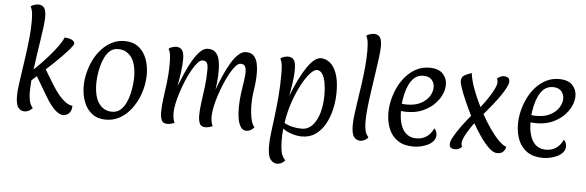

<svg xmlns="http://www.w3.org/2000/svg" viewBox="-65 -1174 5134 1683"><g transform="rotate(5 2502.0 -333.0)"><path d="M511 10Q491 10 464 -6.5Q437 -23 407 -60Q378 -95 338.5 -163Q299 -231 252 -310L207 -270Q205 -242 203.5 -215.5Q202 -189 202 -166Q202 -127 209 -91.5Q216 -56 240 -29Q221 -7 202 0Q183 7 171 7Q136 7 114.5 -21Q93 -49 93 -125Q93 -161 100.5 -218Q108 -275 118.5 -345Q129 -415 139.5 -490.5Q150 -566 157.5 -640.5Q165 -715 165 -780Q165 -816 162 -850.5Q159 -885 144 -915Q155 -925 175.5 -931Q196 -937 210 -937Q244 -937 261.5 -914Q279 -891 279 -832Q279 -800 272.5 -748.5Q266 -697 256.5 -633.5Q247 -570 236.5 -501.5Q226 -433 218 -366Q284 -429 337 -489Q390 -549 423.5 -596.5Q457 -644 463 -668Q504 -668 528.5 -655Q553 -642 553 -622Q553 -611 522 -574.5Q491 -538 439 -486Q387 -434 324 -376Q361 -314 396 -257Q431 -200 464 -160Q489 -130 519.5 -106.5Q550 -83 585 -78Q584 -41 570 -22Q556 -3 539 3.5Q522 10 511 10Z M886 17Q814 17 765.5 -20Q717 -57 692.5 -120Q668 -183 668 -259Q668 -317 682.5 -376.5Q697 -436 724 -491Q751 -546 791 -589.5Q831 -633 881.5 -658.5Q932 -684 993 -684Q1065 -684 1113.5 -647Q1162 -610 1186 -547.5Q1210 -485 1210 -408Q1210 -350 1196 -290.5Q1182 -231 1154.5 -176Q1127 -121 1087.5 -77.5Q1048 -34 997.5 -8.5Q947 17 886 17ZM935 -57Q976 -57 1005 -80.5Q1034 -104 1053 -142Q1072 -180 1082.5 -223Q1093 -266 1097.5 -306Q1102 -346 1102 -373Q1102 -490 1058.5 -549.5Q1015 -609 941 -609Q901 -609 872.5 -585.5Q844 -562 825.5 -524.5Q807 -487 796 -444Q785 -401 780.5 -361Q776 -321 776 -294Q776 -177 819 -117Q862 -57 935 -57Z M1428 7Q1388 7 1376 -21Q1364 -49 1364 -93Q1364 -146 1373.5 -214Q1383 -282 1392.5 -359.5Q1402 -437 1402 -516Q1402 -552 1399 -586.5Q1396 -621 1381 -650Q1392 -661 1412.5 -667Q1433 -673 1447 -673Q1481 -673 1498.5 -650Q1516 -627 1516 -568Q1516 -517 1507 -453Q1498 -389 1487 -330Q1511 -390 1538 -452Q1565 -514 1595.5 -565.5Q1626 -617 1658.5 -648.5Q1691 -680 1725 -680Q1771 -680 1794.5 -654.5Q1818 -629 1826.5 -589Q1835 -549 1835 -507Q1835 -473 1834 -448Q1833 -423 1830.5 -396Q1828 -369 1822 -330Q1845 -392 1872 -454Q1899 -516 1929 -567Q1959 -618 1992.5 -649Q2026 -680 2060 -680Q2106 -680 2129.5 -654.5Q2153 -629 2161.5 -589Q2170 -549 2170 -507Q2170 -433 2158.5 -363.5Q2147 -294 2147 -220Q2147 -191 2150.5 -154Q2154 -117 2163.5 -83.5Q2173 -50 2191 -29Q2174 -10 2156.5 -1.5Q2139 7 2122 7Q2081 7 2060 -43.5Q2039 -94 2039 -187Q2039 -251 2047 -311Q2055 -371 2063 -420.5Q2071 -470 2071 -501Q2071 -537 2061 -555.5Q2051 -574 2021 -574Q2001 -574 1978 -548.5Q1955 -523 1931 -480Q1907 -437 1885 -384.5Q1863 -332 1845.5 -278Q1828 -224 1818 -176.5Q1808 -129 1808 -95Q1808 -64 1813.5 -40Q1819 -16 1825 -7Q1806 0 1791 3.5Q1776 7 1763 7Q1723 7 1711 -21Q1699 -49 1699 -93Q1699 -146 1708.5 -210.5Q1718 -275 1727 -348.5Q1736 -422 1736 -501Q1736 -537 1726 -555.5Q1716 -574 1687 -574Q1667 -574 1644 -548.5Q1621 -523 1596.5 -480Q1572 -437 1550 -384.5Q1528 -332 1510.5 -278Q1493 -224 1483 -176.5Q1473 -129 1473 -95Q1473 -64 1478.5 -40Q1484 -16 1490 -7Q1471 0 1456 3.5Q1441 7 1428 7Z M2417 271Q2380 271 2356 238.5Q2332 206 2332 118Q2332 72 2340 6.5Q2348 -59 2358.5 -141Q2369 -223 2377 -318Q2385 -413 2385 -516Q2385 -552 2382 -586.5Q2379 -621 2364 -650Q2375 -661 2395.5 -667Q2416 -673 2430 -673Q2464 -673 2481.5 -650Q2499 -627 2499 -568Q2499 -530 2496 -497.5Q2493 -465 2487 -426Q2481 -387 2470 -330Q2535 -497 2599.5 -590.5Q2664 -684 2719 -684Q2761 -684 2798 -655Q2835 -626 2858 -563Q2881 -500 2881 -398Q2881 -326 2865 -253Q2849 -180 2816 -119.5Q2783 -59 2732 -22.5Q2681 14 2611 14Q2569 14 2520.5 -1.5Q2472 -17 2443 -41Q2441 -16 2439.5 9.5Q2438 35 2438 61Q2438 109 2445.5 155.5Q2453 202 2485 235Q2467 257 2448.5 264Q2430 271 2417 271ZM2603 -54Q2659 -54 2698 -96Q2737 -138 2757 -209Q2777 -280 2777 -367Q2777 -423 2768.5 -471Q2760 -519 2741 -548.5Q2722 -578 2692 -578Q2668 -578 2633.5 -540Q2599 -502 2562.5 -434.5Q2526 -367 2495.5 -279Q2465 -191 2450 -91Q2484 -72 2522.5 -63Q2561 -54 2603 -54Z M3125 7Q3090 7 3068.5 -21Q3047 -49 3047 -125Q3047 -161 3054 -218Q3061 -275 3072 -345Q3083 -415 3093.5 -490.5Q3104 -566 3111 -640.5Q3118 -715 3118 -780Q3118 -816 3115 -850.5Q3112 -885 3097 -915Q3108 -925 3129 -931Q3150 -937 3164 -937Q3198 -937 3215.5 -914Q3233 -891 3233 -832Q3233 -795 3225 -734Q3217 -673 3206 -598.5Q3195 -524 3183.5 -445.5Q3172 -367 3164 -294.5Q3156 -222 3156 -166Q3156 -127 3162.5 -91.5Q3169 -56 3194 -29Q3175 -7 3156 0Q3137 7 3125 7Z M3593 17Q3508 17 3454 -20Q3400 -57 3374.5 -120Q3349 -183 3349 -259Q3349 -317 3363.5 -376.5Q3378 -436 3405 -491Q3432 -546 3472 -589.5Q3512 -633 3562.5 -658.5Q3613 -684 3674 -684Q3754 -684 3792 -644Q3830 -604 3830 -548Q3830 -504 3808.5 -457.5Q3787 -411 3745.5 -371Q3704 -331 3645 -306Q3586 -281 3511 -281Q3484 -281 3457 -284Q3459 -172 3499 -114.5Q3539 -57 3612 -57Q3662 -57 3700 -81.5Q3738 -106 3762 -158Q3774 -147 3780 -131.5Q3786 -116 3786 -102Q3786 -71 3767 -48.5Q3748 -26 3718.5 -11.5Q3689 3 3655.5 10Q3622 17 3593 17ZM3504 -345Q3577 -345 3626 -371Q3675 -397 3700 -436.5Q3725 -476 3725 -515Q3725 -554 3701 -581.5Q3677 -609 3627 -609Q3582 -609 3551.5 -583.5Q3521 -558 3502 -517.5Q3483 -477 3473 -432Q3463 -387 3459 -348Q3483 -345 3504 -345Z M4328 10Q4297 10 4259.5 -24Q4222 -58 4183 -113.5Q4144 -169 4107 -234Q4097 -220 4081 -196.5Q4065 -173 4049 -146Q4033 -119 4022 -93Q4011 -67 4011 -48Q4011 -31 4019 -18Q4004 -4 3989 2.5Q3974 9 3961 9Q3940 9 3924.5 1Q3909 -7 3909 -35Q3909 -57 3932 -98.5Q3955 -140 3992.5 -192Q4030 -244 4074 -296Q4041 -361 4014.5 -421.5Q3988 -482 3972.5 -527Q3957 -572 3957 -589Q3957 -624 3978.5 -639Q4000 -654 4047 -670Q4053 -612 4081 -535Q4109 -458 4149 -379Q4162 -395 4183.5 -424.5Q4205 -454 4227 -489Q4249 -524 4264 -556Q4279 -588 4279 -609Q4279 -626 4271 -640Q4286 -654 4301 -660.5Q4316 -667 4329 -667Q4350 -667 4365.5 -658.5Q4381 -650 4381 -622Q4381 -603 4364 -570Q4347 -537 4318.5 -495.5Q4290 -454 4254 -409Q4218 -364 4180 -320Q4217 -254 4257 -196.5Q4297 -139 4335 -100.5Q4373 -62 4404 -51Q4399 -26 4382.5 -8Q4366 10 4328 10Z M4733 17Q4648 17 4594 -20Q4540 -57 4514.5 -120Q4489 -183 4489 -259Q4489 -317 4503.5 -376.5Q4518 -436 4545 -491Q4572 -546 4612 -589.5Q4652 -633 4702.5 -658.5Q4753 -684 4814 -684Q4894 -684 4932 -644Q4970 -604 4970 -548Q4970 -504 4948.5 -457.5Q4927 -411 4885.5 -371Q4844 -331 4785 -306Q4726 -281 4651 -281Q4624 -281 4597 -284Q4599 -172 4639 -114.5Q4679 -57 4752 -57Q4802 -57 4840 -81.5Q4878 -106 4902 -158Q4914 -147 4920 -131.5Q4926 -116 4926 -102Q4926 -71 4907 -48.5Q4888 -26 4858.5 -11.5Q4829 3 4795.5 10Q4762 17 4733 17ZM4644 -345Q4717 -345 4766 -371Q4815 -397 4840 -436.5Q4865 -476 4865 -515Q4865 -554 4841 -581.5Q4817 -609 4767 -609Q4722 -609 4691.5 -583.5Q4661 -558 4642 -517.5Q4623 -477 4613 -432Q4603 -387 4599 -348Q4623 -345 4644 -345Z"/></g></svg>

Font: Paprika
Style: Regular
Weight: 400
Designer: Eduardo Rodriguez Tunni
Foundry: Eduardo Rodriguez Tunni
Version: Version 1.010; ttfautohint (v1.8.3)